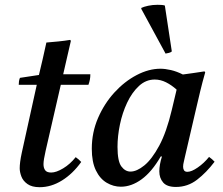

<svg xmlns="http://www.w3.org/2000/svg" viewBox="-20 -766 928 799"><path d="M348 -413H233L170 -139Q161 -100 161 -83Q161 -67 168 -57.5Q175 -48 193 -48Q214 -48 243 -65.5Q272 -83 295 -112Q308 -103 318 -92Q283 -43 238 -15Q193 13 145 13Q113 13 94.5 0Q76 -13 69 -31.5Q62 -50 62 -66Q62 -77 64 -93Q66 -109 71 -132L133 -413H58Q58 -421 59 -428Q60 -435 63 -442L142 -454Q149 -483 157.5 -519.5Q166 -556 173 -589Q197 -591 222.5 -593.5Q248 -596 272 -600L275 -596Q268 -566 261 -535.5Q254 -505 243 -457H356Q356 -445 354 -434.5Q352 -424 348 -413Z M483 11Q452 11 424 -5.5Q396 -22 379 -57Q362 -92 362 -147Q362 -215 388 -275Q414 -335 456 -381Q498 -427 548.5 -453.5Q599 -480 648 -480Q667 -480 691 -474.5Q715 -469 741 -456Q762 -459 784.5 -462Q807 -465 831 -469L834 -465Q822 -423 813 -385.5Q804 -348 795 -309L749 -111Q748 -104 745 -93Q742 -82 742 -72Q742 -63 746 -57Q750 -51 760 -51Q777 -51 803 -69Q829 -87 850 -113Q863 -104 873 -93Q839 -48 800 -18Q761 12 712 12Q675 12 659 -6.5Q643 -25 643 -53Q643 -80 654 -115H649Q612 -51 569.5 -20Q527 11 483 11ZM715 -393Q694 -412 671 -423.5Q648 -435 624 -435Q587 -435 558 -408Q529 -381 509 -338.5Q489 -296 479 -247.5Q469 -199 469 -155Q469 -95 485 -73.5Q501 -52 523 -52Q549 -52 580.5 -77.5Q612 -103 642.5 -159.5Q673 -216 695 -309ZM568 -729V-733Q578 -738 596.5 -742Q615 -746 635 -746Q643 -746 651.5 -745.5Q660 -745 666 -743L695 -552Q691 -548 683 -546Q675 -544 669 -543Z"/></svg>

Font: Tiro Bangla
Style: Italic
Weight: 400
Italic angle: -11°
Designer: Bangla: John Hudson & Fiona Ross, assisted by Neelakash Kshetrimayum. Latin: John Hudson with Paul Hanslow, assisted by 
Foundry: Tiro Typeworks Ltd.
Version: Version 1.60